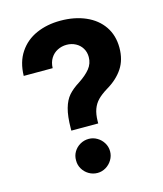

<svg xmlns="http://www.w3.org/2000/svg" viewBox="-109 -799 757 889"><g transform="rotate(-15 269.0 -354.0)"><path d="M273.4 -418Q309.1 -441.4 328.4 -465.3Q347.7 -489.3 347.7 -520.5Q347.7 -544.4 336.4 -562.7Q325.2 -581.1 305.7 -591.3Q286.1 -601.6 262.7 -601.6Q239.3 -601.6 219 -591.3Q198.7 -581.1 186.3 -561.3Q173.8 -541.5 172.9 -513.7H34.2Q35.6 -580.1 66.2 -625.7Q96.7 -671.4 148.2 -694.1Q199.7 -716.8 263.7 -716.8Q331.5 -716.8 384.3 -693.8Q437 -670.9 466.6 -627.7Q496.1 -584.5 496.1 -525.4Q496.1 -467.8 469 -426.8Q441.9 -385.7 390.6 -355.5Q361.8 -337.9 345 -320.6Q328.1 -303.2 319.6 -279.8Q311 -256.3 310.5 -222.7V-211.9H181.6V-222.7Q182.1 -281.2 192.4 -317.6Q202.6 -354 221.9 -376Q241.2 -397.9 273.4 -418ZM167 -73.2Q166.5 -95.2 177.5 -113.8Q188.5 -132.3 207.5 -143.3Q226.6 -154.3 249 -154.3Q270 -154.3 288.8 -143.3Q307.6 -132.3 318.8 -113.8Q330.1 -95.2 330.1 -73.2Q330.1 -51.3 318.8 -32.5Q307.6 -13.7 288.8 -2.4Q270 8.8 249 8.8Q226.6 8.8 207.5 -2.4Q188.5 -13.7 177.5 -32.5Q166.5 -51.3 167 -73.2Z"/></g></svg>

Font: Pretendard JP
Style: Bold
Weight: 700
Designer: Base glyphs from Inter by Rasmus Andersson; Hangeul glyphs from Noto Sans CJK(Source Han Sans) by Jang Soo-young and Kan
Foundry: Kil Hyung-jin
Version: Version 1.309